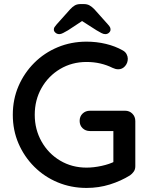

<svg xmlns="http://www.w3.org/2000/svg" viewBox="-20 -915 736 945"><path d="M406 10Q330 10 264 -17.5Q198 -45 148.5 -94.5Q99 -144 71 -209Q43 -274 43 -350Q43 -426 71 -491Q99 -556 148.5 -605.5Q198 -655 264 -682.5Q330 -710 406 -710Q455 -710 501 -699Q547 -688 584 -667Q597 -660 603 -648.5Q609 -637 609 -626Q609 -605 595.5 -589.5Q582 -574 562 -574Q555 -574 547.5 -576Q540 -578 534 -581Q506 -595 474 -602.5Q442 -610 406 -610Q334 -610 276 -575.5Q218 -541 184.5 -482Q151 -423 151 -350Q151 -278 184.5 -218.5Q218 -159 276 -124.5Q334 -90 406 -90Q441 -90 480 -98.5Q519 -107 546 -121L538 -94V-284L554 -270H423Q401 -270 386.5 -284Q372 -298 372 -320Q372 -342 386.5 -356Q401 -370 423 -370H596Q617 -370 631.5 -355.5Q646 -341 646 -319V-97Q646 -81 638 -70Q630 -59 620 -52Q575 -24 520.5 -7Q466 10 406 10ZM400 -822 315 -766Q301 -758 290.5 -752.5Q280 -747 272 -747Q261 -747 253 -754Q245 -761 245 -769Q245 -776 248 -781Q251 -786 258 -794L326 -870Q337 -882 348.5 -888.5Q360 -895 377 -895H392Q409 -895 420.5 -888.5Q432 -882 444 -870L511 -795Q519 -786 521.5 -781Q524 -776 524 -769Q524 -761 516.5 -754Q509 -747 498 -747Q489 -747 479 -752.5Q469 -758 455 -766L369 -821Z"/></svg>

Font: Quicksand SemiBold
Style: Regular
Weight: 600
Designer: Andrew Paglinawan
Foundry: Andrew Paglinawan
Version: Version 3.006